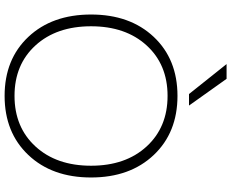

<svg xmlns="http://www.w3.org/2000/svg" viewBox="-105 -888 1003 833"><g transform="rotate(90 396.5 -471.5)"><path d="M322 -953 438 -790H388L258 -953ZM652.5 -93Q555 10 396 10Q237 10 140 -93Q43 -196 43 -365Q43 -534 140 -637Q237 -740 396 -740Q555 -740 652.5 -637Q750 -534 750 -365Q750 -196 652.5 -93ZM177 -124Q260 -33 396 -33Q532 -33 615.5 -124Q699 -215 699 -365Q699 -515 615.5 -606Q532 -697 396 -697Q260 -697 177 -606Q94 -515 94 -365Q94 -215 177 -124Z"/></g></svg>

Font: M PLUS 1p Light
Style: Regular
Weight: 300
Version: Version 1.061